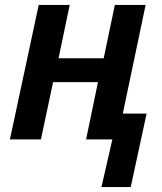

<svg xmlns="http://www.w3.org/2000/svg" viewBox="-20 -562 655 774"><path d="M389 192 433 0H327L375 -231H194L145 0H20L136 -542H261L216 -327H398L443 -542H567L475 -104H571L507 192Z"/></svg>

Font: Noto Sans Display SemiBold
Style: Italic
Weight: 600
Italic angle: -12°
Designer: Monotype Design Team
Foundry: Monotype Imaging Inc.
Version: Version 2.003